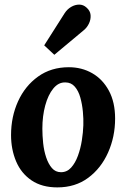

<svg xmlns="http://www.w3.org/2000/svg" viewBox="-20 -803 555 834"><path d="M279 -511Q335 -511 380.5 -485Q426 -459 453 -409Q480 -359 480 -288Q480 -209 449.5 -140.5Q419 -72 363 -30.5Q307 11 229 11Q162 11 117 -19.5Q72 -50 50 -102Q28 -154 28 -216Q28 -296 58.5 -363Q89 -430 145.5 -470.5Q202 -511 279 -511ZM264 -445Q234 -446 211.5 -418.5Q189 -391 176.5 -345Q164 -299 164 -244Q164 -214 167.5 -181Q171 -148 180.5 -119.5Q190 -91 205.5 -73Q221 -55 245 -55Q271 -55 289 -75Q307 -95 318.5 -126.5Q330 -158 335.5 -193Q341 -228 342 -259Q343 -286 340 -318Q337 -350 329 -379Q321 -408 305 -426.5Q289 -445 264 -445ZM216 -565 172 -606 261 -746Q272 -763 289 -773Q306 -783 324 -783Q342 -783 356 -770Q372 -756 373.5 -737.5Q375 -719 366.5 -701Q358 -683 343 -671Z"/></svg>

Font: Lora
Style: Italic
Weight: 400
Italic angle: -3°
Designer: Olga Karpushina, Alexei Vanyashin (Cyrillic)
Foundry: Cyreal
Version: Version 3.008